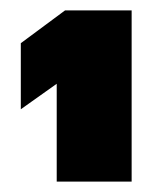

<svg xmlns="http://www.w3.org/2000/svg" viewBox="-20 -719 273 369"><path d="M89 -558 20 -509V-636L105 -699H233V-370H89Z"/></svg>

Font: Prompt ExtraBold
Style: Regular
Weight: 800
Designer: Katatrad Team
Foundry: CadsonDemak
Version: Version 1.000